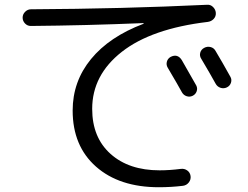

<svg xmlns="http://www.w3.org/2000/svg" viewBox="-20 -733 1040 806"><path d="M696 -494Q725 -509 743 -481Q802 -377 804 -374Q810 -362 805.5 -349.5Q801 -337 789 -331Q777 -325 764 -329Q751 -333 744 -345Q730 -371 684 -449Q677 -461 680.5 -474Q684 -487 696 -494ZM885 -519Q912 -474 947 -411Q954 -399 949.5 -385.5Q945 -372 932 -366Q919 -360 905.5 -364.5Q892 -369 885 -382Q863 -422 825 -486Q817 -498 820.5 -511.5Q824 -525 837 -532Q850 -539 864 -535.5Q878 -532 885 -519ZM109 -624Q95 -624 85 -634.5Q75 -645 75 -659Q75 -673 85.5 -683.5Q96 -694 110 -694Q493 -696 850 -713Q864 -714 874.5 -703.5Q885 -693 886 -679Q887 -664 877 -653.5Q867 -643 852 -641Q616 -613 491.5 -515.5Q367 -418 367 -276Q367 -156 444 -87Q521 -18 650 -18Q692 -18 739 -24Q754 -26 766 -17.5Q778 -9 780 6Q782 21 772.5 33Q763 45 748 47Q698 53 647 53Q481 53 383 -33.5Q285 -120 285 -269Q285 -391 362 -485Q439 -579 582 -633Q583 -633 583 -635Q583 -636 581 -636Q339 -626 109 -624Z"/></svg>

Font: Rounded Mplus 1c
Style: Regular
Weight: 400
Version: Version 1.059.20150529